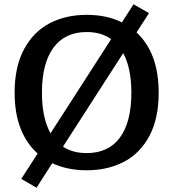

<svg xmlns="http://www.w3.org/2000/svg" viewBox="-20 -778 807 893"><path d="M79 54 155 -64Q104 -109 76 -180Q48 -251 48 -347Q48 -467 91.5 -548.5Q135 -630 210.5 -669.5Q286 -709 383 -709Q477 -709 547 -674L601 -758L673 -717L615 -627Q718 -532 718 -347Q718 -226 674.5 -145Q631 -64 555.5 -25Q480 14 383 14Q294 14 223 -19L150 95ZM497 -596Q451 -629 383 -629Q282 -629 228.5 -556Q175 -483 175 -347Q175 -230 215 -158ZM591 -347Q591 -461 553 -531L273 -96Q318 -66 383 -66Q485 -66 538 -138.5Q591 -211 591 -347Z"/></svg>

Font: Maitree SemiBold
Style: Regular
Weight: 600
Designer: CadsonDemak Team
Foundry: CadsonDemak
Version: Version 1.001